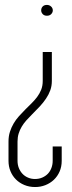

<svg xmlns="http://www.w3.org/2000/svg" viewBox="-20 -751 293 781"><path d="M51.3 -97.2Q51.3 -81.1 56.6 -67.6Q62 -54.2 71.3 -44.2Q80.6 -34.2 93.8 -28.6Q106.9 -22.9 122.1 -22.9Q138.7 -22.9 152.1 -28.8Q165.5 -34.7 174.8 -44.4Q184.1 -54.2 189.2 -67.9Q194.3 -81.5 194.3 -96.7V-155.3H231V-96.7Q231 -72.8 222.4 -53.2Q213.9 -33.7 199.2 -19.8Q184.6 -5.9 164.8 2Q145 9.8 123 9.8Q99.1 9.8 79.1 1.5Q59.1 -6.8 44.7 -21.2Q30.3 -35.6 22.5 -54.9Q14.6 -74.2 14.6 -96.7V-175.3Q14.6 -196.8 20.3 -214.6Q25.9 -232.4 35.2 -248.3Q44.4 -264.2 57.1 -278.3Q69.8 -292.5 83.5 -306.2Q95.7 -318.4 108.2 -330.6Q120.6 -342.8 130.9 -356.4Q141.1 -370.1 147.5 -386Q153.8 -401.9 153.8 -421.9V-539.6H190.9V-421.9Q190.9 -401.4 184.6 -383.8Q178.2 -366.2 167.2 -349.9Q156.2 -333.5 141.4 -317.6Q126.5 -301.8 109.4 -284.7Q97.7 -272.9 86.9 -261Q76.2 -249 68.4 -235.8Q60.5 -222.7 55.9 -207.8Q51.3 -192.9 51.3 -175.3ZM194.8 -708.5Q194.8 -700.7 188.5 -693.8Q182.1 -687 170.9 -687Q159.7 -687 153.6 -693.8Q147.5 -700.7 147.5 -708.5Q147.5 -718.3 153.6 -724.6Q159.7 -731 170.9 -731Q180.7 -731 187.7 -724.6Q194.8 -718.3 194.8 -708.5Z"/></svg>

Font: Tulpen One
Style: Regular
Weight: 400
Designer: Naima Ben Ayed
Foundry: Naima Ben Ayed, Anton Koovit
Version: Version 1.002